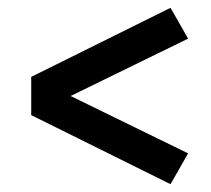

<svg xmlns="http://www.w3.org/2000/svg" viewBox="-20 -586 540 492"><path d="M417 -114 60 -291V-389L417 -566L462 -487L161 -340L462 -193Z"/></svg>

Font: Zed Mono Semibold
Style: Regular
Weight: 600
Monospace: yes
Designer: Belleve Invis
Foundry: Belleve Invis
Version: Version 1.0.0; ttfautohint (v1.8.4)